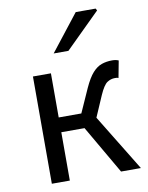

<svg xmlns="http://www.w3.org/2000/svg" viewBox="-83 -797 662 857"><g transform="rotate(-10 247.5 -368.0)"><path d="M82 0V-486.1H163.5V-286.1H266.1L314.4 -394.1Q334.2 -437.4 353.6 -458.9Q373 -480.5 394.7 -488Q416.3 -495.6 442.7 -495.6Q459.5 -495.6 471.5 -490.1L456.9 -413Q452.9 -415 449.3 -415.4Q445.7 -415.7 440.7 -415.7Q422.1 -415.7 405.7 -404.8Q389.3 -393.8 370.6 -351.5L329.1 -255.7L485.6 0H395.7L268.8 -219.1H163.5V0ZM191 -571.3 320 -736H410.3L415.2 -726.8L257.8 -571.3Z"/></g></svg>

Font: Source Sans 3
Style: Regular
Weight: 200
Designer: Paul D. Hunt
Foundry: Adobe
Version: Version 3.046;hotconv 1.0.118;makeotfexe 2.5.65603